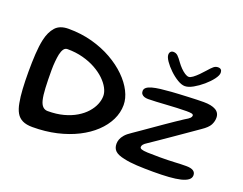

<svg xmlns="http://www.w3.org/2000/svg" viewBox="-111 -910 1435 1136"><g transform="rotate(20 606.5 -341.5)"><path d="M174.4 10.7Q136 10.7 111.7 -1.2Q87.4 -13.1 73.8 -37Q60.2 -60.9 53.9 -97.1Q46.9 -132.8 44.1 -181.2Q41.2 -229.6 41.2 -288.8Q41.2 -348.6 44.3 -400.9Q47.4 -453.2 56.1 -493.7Q68.1 -547.4 95.7 -578.2Q123.2 -609.1 178.5 -609.1Q257.6 -609.1 327.4 -590.1Q397.1 -571 454.2 -538.6Q511.2 -506.2 552.3 -465.7Q593.5 -425.2 615.6 -381.4Q637.8 -337.6 637.8 -296.2Q637.8 -247.8 615.6 -202.4Q593.4 -157.1 552.3 -118.3Q511.3 -79.6 454.1 -50.7Q396.8 -21.8 326.1 -5.5Q255.4 10.7 174.4 10.7ZM227.4 -109.1Q282.2 -109.1 326.5 -120.9Q370.8 -132.8 404.4 -152.9Q438.1 -172.9 460.8 -198.4Q483.6 -223.9 495.1 -251.6Q506.6 -279.3 506.6 -305.6Q506.6 -328.6 493 -354.4Q479.4 -380.2 453.8 -404.9Q428.1 -429.6 392 -449.6Q355.9 -469.7 310.7 -481.7Q265.5 -493.8 212.8 -493.8Q198.1 -493.8 189.1 -481Q180.2 -468.3 175.2 -445.9Q171.1 -425.9 168.7 -399.7Q166.2 -373.5 166.2 -344.4Q166.2 -279.2 168.6 -233.1Q170.9 -186.9 178 -158.3Q190.4 -109.1 227.4 -109.1ZM937.2 14.9Q882.1 14.9 834 12.4Q785.8 9.9 751.2 1.7Q710.8 -6.4 693.5 -22.6Q676.2 -38.8 676.2 -66.9Q676.2 -80.4 681.3 -94.9Q686.4 -109.3 700 -125.2Q713.6 -141 739.4 -157.7Q757.2 -169.8 783.6 -188.2Q810 -206.6 840.6 -228Q871.1 -249.4 901.7 -270.6Q932.3 -291.7 958.8 -309.7Q985.2 -327.6 1003 -339.1Q1029.3 -354.1 1036.4 -362Q1043.4 -369.9 1043.4 -376.9Q1043.4 -385.4 1031.7 -387.7Q1019.9 -389.9 1000.3 -389.9Q972.9 -389.9 940.2 -388.3Q907.4 -386.8 874.1 -384.6Q840.8 -382.4 811.5 -380.9Q782.1 -379.3 761.5 -379.3Q747.8 -379.3 737.2 -382.9Q726.7 -386.6 720.7 -394.1Q714.7 -401.6 714.7 -413.1Q714.7 -426.4 725.9 -435.6Q737.1 -444.7 758.2 -450.6Q779.4 -456.5 809.3 -460.2Q839.2 -463.9 876.8 -466.6Q895.4 -468.1 922.2 -469.4Q949.1 -470.7 978.1 -472.2Q1007.2 -473.6 1033.4 -474.4Q1059.6 -475.2 1077.1 -475.2Q1126.6 -475.2 1153.1 -459.9Q1179.5 -444.6 1179.5 -412.6Q1179.5 -389.8 1168 -367.7Q1156.5 -345.6 1118.9 -320.4Q1088.1 -299 1049.5 -272.1Q1010.9 -245.2 971.9 -218.2Q933 -191.1 900.2 -168.8Q867.4 -146.4 848.1 -133.4Q830.8 -122.6 824.3 -114.5Q817.8 -106.4 817.8 -98.4Q817.8 -90.2 828.6 -86.1Q839.4 -81.9 866.8 -80.7Q894.1 -79.4 944.6 -79.4Q997.4 -79.4 1037.3 -81.7Q1077.1 -84 1109.6 -84Q1139.4 -84 1153.9 -74.6Q1168.4 -65.1 1168.4 -47.1Q1168.4 -29.2 1152.8 -17.3Q1137.2 -5.4 1107.6 1.8Q1077.9 8.9 1035.1 11.9Q992.2 14.9 937.2 14.9ZM938.9 -525.4Q918.3 -525.4 891.9 -541.3Q865.4 -557.2 840.8 -580.9Q816.1 -604.6 800.1 -628.1Q784 -651.7 784 -667.1Q784 -679.4 790.5 -686.2Q797.1 -693 807.6 -693Q824.2 -693 836.2 -681.5Q848.2 -669.9 864.3 -646.8Q875.2 -631.6 889.2 -617.3Q903.2 -603.1 917.3 -593.9Q931.4 -584.8 942.1 -584.8Q952.2 -584.8 967.1 -595.7Q981.9 -606.6 998.2 -622.9Q1014.6 -639.2 1028.6 -655.5Q1047.4 -677.5 1059.7 -687.6Q1071.9 -697.6 1087 -697.6Q1112.3 -697.6 1112.3 -671.8Q1112.3 -655.6 1094 -631Q1075.6 -606.4 1047.5 -582.3Q1019.4 -558.2 990.2 -541.8Q960.9 -525.4 938.9 -525.4Z"/></g></svg>

Font: Gluten Thin
Style: Regular
Weight: 100
Designer: Tyler Finck
Foundry: Etcetera Type Company
Version: Version 1.300